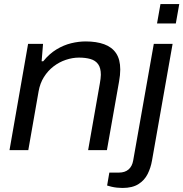

<svg xmlns="http://www.w3.org/2000/svg" viewBox="-20 -743 907 950"><path d="M27 0 119 -526H193L186 -440H194Q224 -477 259.5 -498.5Q295 -520 332 -529Q369 -538 404 -538Q457 -538 495.5 -524Q534 -510 554.5 -479.5Q575 -449 575 -399Q575 -386 573.5 -370.5Q572 -355 569 -339L509 0H416L474 -330Q476 -342 477.5 -353Q479 -364 479 -373Q479 -407 465.5 -425.5Q452 -444 427.5 -451Q403 -458 371 -458Q339 -458 306 -447Q273 -436 245 -414.5Q217 -393 197.5 -362Q178 -331 171 -291L120 0ZM757 -627 774 -723H867L850 -627ZM586 187Q573 187 559 185.5Q545 184 532 181Q519 178 510 175L521 111H568Q598 111 616 95.5Q634 80 639 51L741 -526H834L732 52Q726 87 710.5 118Q695 149 665 168Q635 187 586 187Z"/></svg>

Font: Archivo SemiExpanded
Style: Italic
Weight: 400
Width: 6
Italic angle: -10°
Designer: Hector Gatti
Foundry: Omnibus-Type
Version: Version 2.001